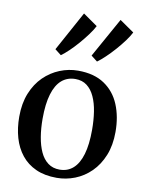

<svg xmlns="http://www.w3.org/2000/svg" viewBox="-93 -907 740 983"><g transform="rotate(10 277.0 -415.5)"><path d="M28 -264.5Q28 -334 49.5 -387Q71 -440 107.5 -475.8Q144 -511.5 190 -530Q236 -548.5 284.5 -548.5Q368 -548.5 421.8 -512.2Q475.5 -476 501.2 -413.8Q527 -351.5 527 -272.5Q527 -203 505.5 -150Q484 -97 447.5 -61Q411 -25 365 -7Q319 11 270.5 11Q208 11 162.2 -9.8Q116.5 -30.5 86.8 -67.8Q57 -105 42.5 -155.2Q28 -205.5 28 -264.5ZM278 -33Q319.5 -33 348.2 -58.5Q377 -84 392 -134.8Q407 -185.5 407 -262.5Q407 -312.5 400.2 -356.2Q393.5 -400 378.2 -433.2Q363 -466.5 338.5 -485.2Q314 -504 278.5 -504Q236.5 -504 207.2 -478.8Q178 -453.5 162.8 -402.8Q147.5 -352 147.5 -275Q147.5 -224.5 154.8 -180.8Q162 -137 177.2 -103.8Q192.5 -70.5 217.5 -51.8Q242.5 -33 278 -33ZM370.5 -611.5 338.5 -636.5 453 -842 528 -790Q518 -770 499 -744.2Q480 -718.5 457 -692.5Q434 -666.5 411.2 -645Q388.5 -623.5 371.5 -611.5ZM182.5 -611.5 150.5 -636.5 263 -842 338 -789.5Q328 -769.5 309 -743.8Q290 -718 267.5 -692Q245 -666 222.8 -644.8Q200.5 -623.5 183.5 -611.5Z"/></g></svg>

Font: Merriweather 72pt Medium
Style: Regular
Weight: 500
Version: Version 2.100